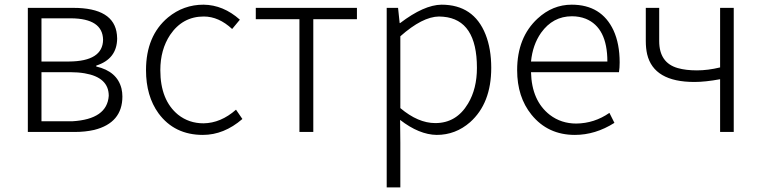

<svg xmlns="http://www.w3.org/2000/svg" viewBox="-20 -567 3271 825"><path d="M99.6 0V-533.2H294.9Q470.7 -533.2 482.4 -418Q483.4 -409.2 483.4 -401.4Q482.4 -313.5 393.6 -285.2V-281.2Q483.4 -260.7 502 -186.5Q505.9 -169.9 505.9 -152.3Q505.9 -39.1 384.8 -8.8Q346.7 0 300.8 0ZM158.2 -302.7H276.4Q421.9 -303.7 422.9 -396.5Q420.9 -487.3 285.2 -488.3H158.2ZM158.2 -45.9H291Q440.4 -54.7 447.3 -155.3Q447.3 -234.4 343.8 -252Q315.4 -256.8 283.2 -256.8H158.2Z M851.6 12.7Q729.5 12.7 661.1 -80.1Q607.4 -154.3 607.4 -265.6Q607.4 -413.1 702.1 -492.2Q768.6 -546.9 854.5 -546.9Q939.5 -545.9 1010.7 -482.4L977.5 -442.4Q919.9 -496.1 855.5 -496.1Q764.6 -496.1 710.9 -417Q668.9 -353.5 668.9 -265.6Q668.9 -136.7 745.1 -74.2Q792 -37.1 854.5 -37.1Q928.7 -38.1 994.1 -95.7L1021.5 -55.7Q942.4 12.7 851.6 12.7Z M1266.6 0V-484.4H1079.1V-533.2H1513.7V-484.4H1326.2V0Z M1641.6 238.3V-533.2H1690.4L1697.3 -467.8H1699.2Q1801.8 -545.9 1877 -546.9Q2015.6 -546.9 2066.4 -418.9Q2090.8 -357.4 2090.8 -275.4Q2090.8 -123 2000 -42Q1937.5 12.7 1856.4 12.7Q1781.2 11.7 1699.2 -51.8L1700.2 45.9V238.3ZM1850.6 -38.1Q1941.4 -38.1 1991.2 -122.1Q2029.3 -185.5 2029.3 -275.4Q2029.3 -482.4 1884.8 -495.1Q1875 -496.1 1866.2 -496.1Q1794.9 -495.1 1700.2 -411.1V-102.5Q1776.4 -38.1 1850.6 -38.1Z M2450.2 12.7Q2334 12.7 2263.7 -74.2Q2202.1 -150.4 2202.1 -265.6Q2202.1 -406.2 2290 -487.3Q2354.5 -546.9 2436.5 -546.9Q2564.5 -546.9 2616.2 -436.5Q2642.6 -378.9 2642.6 -298.8Q2642.6 -275.4 2639.6 -256.8H2261.7Q2264.6 -133.8 2342.8 -73.2Q2391.6 -36.1 2456.1 -36.1Q2534.2 -37.1 2598.6 -82L2620.1 -39.1Q2538.1 12.7 2450.2 12.7ZM2261.7 -302.7H2589.8Q2589.8 -448.2 2497.1 -486.3Q2469.7 -497.1 2437.5 -497.1Q2355.5 -497.1 2304.7 -425.8Q2268.6 -374 2261.7 -302.7Z M3074.2 0V-226.6Q3010.7 -214.8 2963.9 -214.8Q2789.1 -214.8 2760.7 -334Q2754.9 -359.4 2754.9 -390.6V-533.2H2812.5V-390.6Q2812.5 -296.9 2892.6 -274.4Q2926.8 -264.6 2974.6 -264.6Q3021.5 -264.6 3074.2 -277.3V-533.2H3132.8V0Z"/></svg>

Font: Taipei Sans TC Beta Light
Style: Regular
Weight: 300
Designer: JT Foundry
Foundry: JT Foundry
Version: Version 1.000